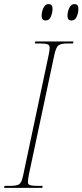

<svg xmlns="http://www.w3.org/2000/svg" viewBox="-38 -916 402 936"><path d="M-18 0 -16 -10H14Q43 -10 55 -17.5Q67 -25 74 -57L199 -647Q202 -661 203 -669.5Q204 -678 204 -684Q204 -696 194 -700Q184 -704 161 -704H132L134 -714H320L318 -704H288Q260 -704 247.5 -695Q235 -686 227 -649L103 -66Q101 -56 99.5 -45Q98 -34 98 -29Q98 -16 109.5 -13Q121 -10 143 -10H170L168 0ZM310 -816Q302 -816 296.5 -821Q291 -826 291 -842Q291 -851 294.5 -864Q298 -877 305.5 -886.5Q313 -896 325 -896Q334 -896 339 -891Q344 -886 344 -870Q344 -854 336 -835Q328 -816 310 -816ZM184 -816Q176 -816 170.5 -821Q165 -826 165 -842Q165 -851 168.5 -864Q172 -877 179.5 -886.5Q187 -896 199 -896Q208 -896 213 -891Q218 -886 218 -872Q218 -854 210 -835Q202 -816 184 -816Z"/></svg>

Font: Noto Serif Display ExtraCondensed Thin
Style: Italic
Weight: 100
Width: 2
Italic angle: -12°
Designer: Monotype Design Team
Foundry: Monotype Imaging Inc.
Version: Version 2.009